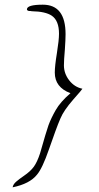

<svg xmlns="http://www.w3.org/2000/svg" viewBox="-20 -706 424 820"><path d="M34 94Q36 81 49.5 69.5Q63 58 82 45Q110 26 124.5 6Q139 -14 151 -51Q156 -66 163.5 -94Q171 -122 187 -171Q198 -201 218 -236Q238 -271 281 -308Q214 -333 214 -396Q214 -424 223 -479Q232 -535 232 -562Q232 -618 201 -639Q174 -657 116 -658Q113 -659 110 -659Q107 -659 104 -659Q95 -661 95 -666Q95 -686 163 -686Q260 -686 260 -560Q260 -538 257 -494Q255 -472 254 -455Q253 -438 253 -427Q253 -392 275.5 -363Q298 -334 332 -327Q332 -325 293 -281Q252 -234 238 -200Q228 -177 216 -144Q204 -111 189 -68Q161 13 138 40Q107 79 34 94Z"/></svg>

Font: Oooh Baby
Style: Regular
Weight: 400
Designer: Robert E. Leuschke
Foundry: Robert E. Leuschke
Version: Version 1.011; ttfautohint (v1.8.3)